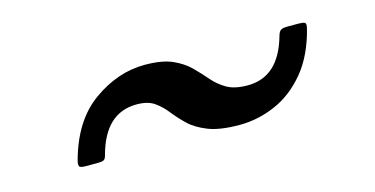

<svg xmlns="http://www.w3.org/2000/svg" viewBox="-34 -621 757 388"><g transform="rotate(-15 344.0 -426.5)"><path d="M241 -437Q175 -437 153 -354.5Q151 -346.5 147.2 -344.8Q143.5 -343 135 -343H110Q100.5 -343 97.5 -345.2Q94.5 -347.5 96.5 -357Q117.5 -436 169.2 -473Q221 -510 277.5 -510Q313.5 -510 335 -500.5Q356.5 -491 370.5 -477Q384.5 -463 396.5 -449Q408.5 -435 424.8 -425.5Q441 -416 468.5 -416Q533 -416 555.5 -494.5Q558 -504 562 -507Q566 -510 576.5 -510H599.5Q609 -510 612.5 -508Q616 -506 613.5 -496Q600 -442.5 571.8 -408.5Q543.5 -374.5 507 -358.8Q470.5 -343 432 -343Q391 -343 366.8 -352.5Q342.5 -362 328 -376Q313.5 -390 302.5 -404Q291.5 -418 278 -427.5Q264.5 -437 241 -437Z"/></g></svg>

Font: Besley*
Style: Italic
Weight: 400
Italic angle: -13°
Designer: Owen Earl
Foundry: indestructible type*
Version: Version 2.000; ttfautohint (v1.8.3)